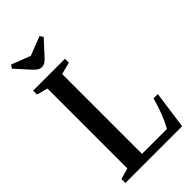

<svg xmlns="http://www.w3.org/2000/svg" viewBox="-288 -1040 1120 1120"><g transform="rotate(-45 272.0 -480.0)"><path d="M169 -822C187 -822 200.5 -831.5 220.5 -852.5L300 -939.5L286 -960L168.5 -914.5L51.5 -960L38 -939.5L116.5 -852.5C135.5 -832.5 148.5 -822 169 -822ZM34.5 0H502.5L535 -233H499.5C480 -162.5 459.5 -108 429 -51.5H223V-710L297.5 -729.5V-761.5H34.5V-729.5L102.5 -711V-52L34.5 -32.5Z"/></g></svg>

Font: Libre Caslon Condensed SemiBold
Style: Regular
Weight: 600
Designer: Pablo Impallari, Rodrigo Fuenzalida, Katja Schimmel, Ertekin Erdin
Foundry: Pablo Impallari, Rodrigo Fuenzalida
Version: Version 2.000;gftools[0.9.33]